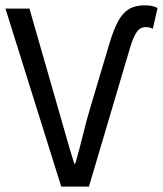

<svg xmlns="http://www.w3.org/2000/svg" viewBox="-20 -688 601 708"><path d="M205.8 0 0.1 -656.3H88.6L190.5 -301.5Q207.6 -243.1 221.6 -193Q235.6 -142.8 253.7 -84.8H257.7Q274.4 -142.8 286.5 -193Q298.6 -243.1 316.1 -301.5L384 -529Q398.6 -577.9 415 -608.7Q431.3 -639.4 454.6 -653.9Q477.9 -668.3 512.6 -668.3Q528.1 -668.3 538.8 -666.3Q549.4 -664.2 561 -658.8L543.6 -582Q538.9 -584.6 532.6 -586.3Q526.3 -588 518 -588Q496.6 -588 484.1 -569.7Q471.6 -551.4 460.2 -514L308 0Z"/></svg>

Font: SourceSans3VF
Style: Regular
Weight: 200
Designer: Paul D. Hunt
Foundry: Adobe
Version: Version 3.052;hotconv 1.1.0;makeotfexe 2.6.0